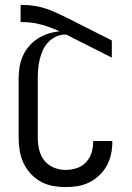

<svg xmlns="http://www.w3.org/2000/svg" viewBox="-20 -755 540 783"><path d="M247 8Q221 8 194.5 3Q168 -2 145 -15Q122 -28 104 -48Q86 -68 75 -92Q64 -116 60 -142.5Q56 -169 56 -195V-433Q56 -456 59.5 -480Q63 -504 72.5 -525.5Q82 -547 97.5 -565.5Q113 -584 133 -597Q153 -610 176 -617.5Q199 -625 223 -627Q187 -644 149 -654.5Q111 -665 71 -665H64V-735H71Q95 -735 118 -731.5Q141 -728 163.5 -721Q186 -714 207.5 -704Q229 -694 250 -684L436 -590V-520L250 -614H245Q225 -614 207 -605Q189 -596 175.5 -581.5Q162 -567 154 -548.5Q146 -530 141.5 -511Q137 -492 135.5 -472Q134 -452 134 -433V-195Q134 -170 139.5 -145.5Q145 -121 160 -101.5Q175 -82 198.5 -72Q222 -62 247 -62Q270 -62 292 -69Q314 -76 330 -92.5Q346 -109 353 -131Q360 -153 360 -176V-180H438V-174Q438 -149 432.5 -124.5Q427 -100 415 -78.5Q403 -57 384.5 -39.5Q366 -22 343.5 -11Q321 0 296.5 4Q272 8 247 8Z"/></svg>

Font: Moesevka
Style: Regular
Weight: 400
Monospace: yes
Designer: Belleve Invis
Foundry: Belleve Invis
Version: Version 32.5.0; ttfautohint (v1.8.4)